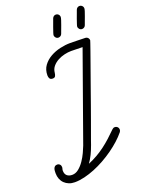

<svg xmlns="http://www.w3.org/2000/svg" viewBox="-167 -980 799 1066"><g transform="rotate(-20 232.0 -446.5)"><path d="M166 -574.2Q153.3 -574.2 148.4 -581.8Q143.6 -589.4 143.6 -600.6Q143.6 -634.3 161.1 -658.2Q178.7 -682.1 205.6 -697.3Q232.4 -712.4 263.9 -719.5Q295.4 -726.6 323.2 -726.6Q345.2 -726.6 367.4 -725.8Q389.6 -725.1 411.6 -724.6Q420.9 -724.6 427.2 -718.3Q433.6 -711.9 433.6 -702.6Q433.6 -701.7 428.5 -686.8Q423.3 -671.9 414.6 -646.7Q405.8 -621.6 394 -588.6Q382.3 -555.7 368.9 -518.1Q355.5 -480.5 341.3 -440.4Q327.1 -400.4 313.5 -361.8Q299.8 -323.2 287.1 -288.1Q274.4 -252.9 264.2 -224.9Q253.9 -196.8 247.1 -177.7Q240.2 -158.7 238.3 -152.3Q237.8 -151.9 237.8 -151.4Q229.5 -127.9 218.3 -104.7Q207 -81.5 192.4 -61Q221.7 -73.2 246.6 -87.6Q271.5 -102.1 293.9 -118.9Q316.4 -135.7 337.6 -155Q358.9 -174.3 380.9 -196.3Q387.7 -203.1 396 -203.1Q405.8 -203.1 412.1 -196.8Q418.5 -190.4 418.5 -180.7Q418.5 -172.9 413.1 -166.5Q396.5 -146 373.3 -125Q350.1 -104 322.8 -84.5Q295.4 -64.9 264.9 -47.9Q234.4 -30.8 203.6 -18.3Q172.9 -5.9 142.3 1.5Q111.8 8.8 84.5 8.8Q65.9 8.8 50.5 2.7Q35.2 -3.4 23.9 -14.4Q12.7 -25.4 6.6 -40.8Q0.5 -56.2 0.5 -74.7Q0.5 -81.1 1 -88.6Q1.5 -96.2 3.9 -102.5Q6.3 -108.9 11.2 -113Q16.1 -117.2 24.9 -117.2Q34.2 -117.2 40.3 -110.8Q46.4 -104.5 46.4 -95.2Q46.4 -89.8 44.7 -85Q43 -80.1 43 -74.7Q43 -54.7 54.4 -44.7Q65.9 -34.7 85 -34.7Q105.5 -34.7 123.5 -49.3Q141.6 -64 156 -85Q170.4 -106 180.9 -128.7Q191.4 -151.4 197.3 -167L380.9 -681.6Q363.8 -681.6 347.2 -682.4Q330.6 -683.1 313.5 -683.1Q294.9 -683.1 273.7 -678.2Q252.4 -673.3 233.9 -663.3Q215.3 -653.3 202.1 -637.7Q189 -622.1 187 -600.6Q186 -590.8 182.1 -582.5Q178.2 -574.2 166 -574.2ZM441.9 -902.3Q451.2 -902.3 457.5 -896Q463.9 -889.6 463.9 -880.4Q463.9 -875.5 460 -863.3Q456.1 -851.1 450.9 -837.2Q445.8 -823.2 440.9 -810.3Q436 -797.4 434.1 -791.5Q431.6 -784.7 425.8 -780.8Q419.9 -776.9 413.1 -776.9Q404.3 -776.9 397.9 -783.4Q391.6 -790 391.6 -798.8Q391.6 -802.2 395.8 -814.7Q399.9 -827.1 405 -841.8Q410.2 -856.4 415.3 -869.6Q420.4 -882.8 421.9 -887.7Q424.3 -894 429.7 -898.2Q435.1 -902.3 441.9 -902.3ZM302.2 -902.3Q311.5 -902.3 317.9 -896Q324.2 -889.6 324.2 -880.4Q324.2 -875.5 320.3 -863.3Q316.4 -851.1 311.3 -837.2Q306.2 -823.2 301.3 -810.3Q296.4 -797.4 294.4 -791.5Q292 -784.7 286.1 -780.8Q280.3 -776.9 273.4 -776.9Q264.6 -776.9 258.3 -783.4Q252 -790 252 -798.8Q252 -802.2 256.1 -814.7Q260.3 -827.1 265.4 -841.8Q270.5 -856.4 275.6 -869.6Q280.8 -882.8 282.2 -887.7Q284.7 -894 290 -898.2Q295.4 -902.3 302.2 -902.3Z"/></g></svg>

Font: Helvetia Verbundene
Style: Regular
Weight: 400
Designer: Peter Wiegel, original typeface by Carl Albert Fahrenwaldt 1901
Foundry: Peter Wiegel
Version: Version 2.000